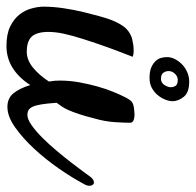

<svg xmlns="http://www.w3.org/2000/svg" viewBox="-26 -562 602 591"><g transform="rotate(90 275.5 -266.0)"><path d="M230.5 -546.9Q264.6 -546.9 277.8 -529.8Q291 -512.7 291 -496.1Q291 -485.4 286.1 -473.1Q281.2 -460.9 272.5 -450.2Q263.7 -439.5 250.5 -432.1Q237.3 -424.8 219.7 -424.8Q199.2 -424.8 187 -430.2Q174.8 -435.5 167.5 -443.4Q160.2 -451.2 157.7 -460.4Q155.3 -469.7 155.3 -478.5Q155.3 -491.2 161.6 -503.4Q168 -515.6 178.2 -525.4Q188.5 -535.2 202.1 -541Q215.8 -546.9 230.5 -546.9ZM221.7 -460Q234.4 -460 241.2 -470.7Q248 -481.4 248 -490.2Q248 -498 243.7 -504.9Q239.3 -511.7 225.6 -511.7Q214.8 -511.7 206.5 -502.9Q198.2 -494.1 198.2 -483.4Q198.2 -475.6 203.1 -467.8Q208 -460 221.7 -460ZM121.1 15.6Q84 15.6 60.5 3.9Q37.1 -7.8 23.9 -24.9Q10.7 -42 5.4 -62Q0 -82 0 -98.6Q0 -127.9 4.9 -160.6Q9.8 -193.4 16.6 -221.2Q23.4 -249 28.8 -268.6Q34.2 -288.1 36.1 -293Q44.9 -321.3 59.1 -342.3Q73.2 -363.3 98.6 -371.1Q108.4 -373 119.1 -375Q127.9 -376 137.2 -376Q146.5 -376 154.3 -373Q127.9 -305.7 112.8 -260.7Q97.7 -215.8 89.8 -187.5Q81.1 -155.3 79.1 -135.7Q74.2 -91.8 86.9 -69.3Q99.6 -46.9 138.7 -46.9Q164.1 -46.9 187.5 -65.9Q210.9 -85 230.5 -115.2Q227.5 -130.9 227.5 -147.5Q227.5 -178.7 232.9 -208.5Q238.3 -238.3 245.6 -264.2Q252.9 -290 261.2 -310.5Q269.5 -331.1 275.4 -342.8Q286.1 -366.2 294.9 -371.6Q303.7 -377 323.2 -377.9Q331.1 -378.9 336.4 -378.4Q341.8 -377.9 345.7 -377Q357.4 -374 357.4 -365.2Q357.4 -349.6 355.5 -318.4Q353.5 -287.1 343.8 -253.9Q336.9 -226.6 330.6 -207.5Q324.2 -188.5 318.4 -175.3Q312.5 -162.1 306.6 -153.8Q300.8 -145.5 295.9 -138.7Q297.9 -109.4 300.8 -91.8Q303.7 -74.2 308.1 -64.9Q312.5 -55.7 318.8 -52.2Q325.2 -48.8 333 -48.8Q346.7 -48.8 365.2 -62Q383.8 -75.2 403.8 -95.2Q423.8 -115.2 443.8 -139.2Q463.9 -163.1 480.5 -184.6Q497.1 -206.1 508.8 -222.2Q520.5 -238.3 523.4 -242.2Q530.3 -251 536.6 -252.9Q543 -254.9 546.9 -251.5Q550.8 -248 551.3 -240.7Q551.8 -233.4 546.9 -224.6Q527.3 -187.5 498.5 -146Q469.7 -104.5 437 -69.3Q404.3 -34.2 371.1 -10.7Q337.9 12.7 308.6 12.7Q282.2 12.7 267.1 -5.4Q252 -23.4 241.2 -57.6Q218.8 -22.5 188.5 -3.4Q158.2 15.6 121.1 15.6Z"/></g></svg>

Font: Satisfy
Style: Regular
Weight: 400
Designer: Font Diner, Inc
Foundry: Font Diner, Inc
Version: Version 1.001